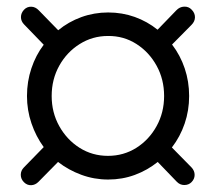

<svg xmlns="http://www.w3.org/2000/svg" viewBox="-20 -530 640 570"><path d="M51.1 10.9Q41.7 1.5 41.7 -11.1Q41.7 -23.7 51.1 -33.1L109.8 -93.3Q86.7 -124.8 73.4 -163.9Q60.1 -202.9 60.1 -245Q60.1 -288.1 73.2 -327.1Q86.2 -366.2 109.8 -397.2L51.1 -457.9Q42.2 -467.3 42.2 -479.2Q42.2 -491.1 51.1 -500.9Q59.9 -510.3 72.6 -510.1Q85.2 -509.8 95.1 -499.4L152.8 -440.2Q183.3 -465.3 221.4 -479.2Q259.5 -493 301.1 -493Q342.7 -493 380 -479.7Q417.3 -466.3 447.8 -441.8L503.5 -499.4Q513.4 -509.8 526.7 -510.3Q540.1 -510.8 548.9 -501.4Q558.8 -491.5 558.8 -478.9Q558.8 -466.4 548.4 -456L490.8 -397.8Q515.3 -365.8 528.4 -326.9Q541.5 -288.1 541.5 -245Q541.5 -201.9 528.2 -163.1Q514.9 -124.2 490.3 -92.2L548.4 -33.1Q557.8 -23.2 557.8 -10.8Q557.8 1.5 548.4 10.9Q540 19.3 527.1 19.3Q514.2 19.3 504.8 9.5L448.2 -49.2Q417.7 -24.6 380.4 -10.8Q343.1 3 301.1 3Q259.5 3 221.4 -11.1Q183.3 -25.1 152.3 -49.2L94.1 9.9Q84.7 19.3 72.6 19.8Q60.5 20.3 51.1 10.9ZM300.5 -67.3Q347 -67.3 384.9 -91.2Q422.7 -115.2 444.9 -155.6Q467.2 -196 467.2 -245Q467.2 -294.5 444.9 -334.9Q422.7 -375.3 384.9 -399.5Q347 -423.7 300.5 -423.2Q254.6 -423.2 216.5 -399.2Q178.4 -375.3 155.9 -334.9Q133.4 -294.5 133.4 -245Q133.4 -196 155.9 -155.6Q178.4 -115.2 216.2 -91.2Q254.1 -67.3 300.5 -67.3Z"/></svg>

Font: Nunito Variable Extra Light
Style: Italic
Weight: 200
Italic angle: -9°
Designer: Vernon Adams
Foundry: Vernon Adams
Version: Version 3.602